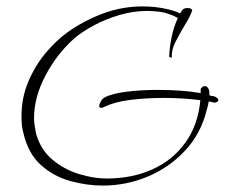

<svg xmlns="http://www.w3.org/2000/svg" viewBox="-20 -540 705 598"><path d="M300 38Q251 38 199.5 24Q148 10 108 -25.5Q68 -61 53 -125Q49 -139 48 -152.5Q47 -166 47 -179Q47 -236 68.5 -286.5Q90 -337 123.5 -376.5Q157 -416 191 -440Q242 -476 301 -498Q360 -520 424 -520Q462 -520 494.5 -513Q527 -506 541 -498L547 -508V-507Q551 -515 564 -515Q571 -515 575.5 -512.5Q580 -510 578 -505Q572 -490 565 -477.5Q558 -465 551 -454Q538 -432 526 -408.5Q514 -385 515 -361Q515 -360 512 -361Q509 -362 507 -363Q508 -393 514.5 -424.5Q521 -456 534 -484Q529 -486 524 -489Q519 -492 515 -493Q514 -493 513.5 -493.5Q513 -494 512 -494Q495 -501 476 -503.5Q457 -506 438 -506Q396 -506 353 -493.5Q310 -481 273.5 -461.5Q237 -442 212 -421Q157 -372 121.5 -304.5Q86 -237 86 -172Q86 -162 88 -149Q90 -136 92 -125Q106 -74 143 -43Q180 -12 226 2Q272 16 312 16Q391 16 454.5 -12.5Q518 -41 557.5 -96Q597 -151 604 -228Q581 -231 551 -233Q521 -235 489 -235Q437 -235 387 -229Q337 -223 305 -207Q299 -204 295 -204Q289 -204 289 -210Q289 -216 294.5 -225Q300 -234 307 -237Q330 -249 375.5 -254.5Q421 -260 471 -260Q509 -260 543.5 -257.5Q578 -255 605 -250V-263Q611 -272 618 -272Q624 -272 628.5 -265Q633 -258 632 -243Q635 -243 639 -241H641Q647 -241 653.5 -237Q660 -233 660 -228Q660 -223 649 -220Q645 -221 640.5 -222Q636 -223 630 -224Q629 -214 624 -198Q606 -124 556.5 -71Q507 -18 440 10Q373 38 300 38Z"/></svg>

Font: Fuggles
Style: Regular
Weight: 400
Designer: Rob Leuschke
Foundry: Robert E. Leuschke
Version: Version 1.100; ttfautohint (v1.8.3)